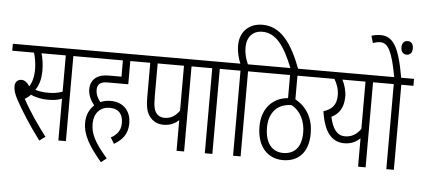

<svg xmlns="http://www.w3.org/2000/svg" viewBox="-61 -1034 2834 1293"><g transform="rotate(5 1356.0 -387.5)"><path d="M413 -575H495V-622H0V-575H147C157 -544 164 -501 164 -464C164 -411 153 -374 135 -346C118 -371 101 -385 80 -385C52 -385 36 -365 36 -339C36 -314 43 -287 65 -247C99 -185 156 -92 234 12L273 -17C215 -93 153 -183 112 -260C124 -266 139 -277 152 -291C184 -275 228 -267 268 -267C305 -267 333 -271 362 -282V0H413ZM263 -314C230 -314 202 -319 178 -326C201 -358 214 -401 214 -462C214 -500 207 -546 198 -575H362V-330C330 -318 301 -314 263 -314Z M712 -51 737 -10C791 -42 828 -82 828 -157C828 -227 788 -296 689 -296C665 -296 642 -291 621 -282C604 -303 589 -330 589 -361C589 -378 593 -392 602 -401C613 -413 629 -418 662 -418H798V-575H881V-622H483V-575H748V-465H673C612 -465 586 -453 566 -433C548 -416 539 -392 539 -363C539 -319 561 -282 582 -256C551 -228 531 -187 531 -135C531 -50 578 23 660 121L697 92C606 -13 582 -67 582 -134C582 -202 622 -249 688 -249C752 -249 778 -210 778 -153C778 -101 749 -71 712 -51Z M1212 -575H1294V-622H869V-575H933V-350C933 -275 942 -240 965 -211C985 -185 1015 -167 1058 -167C1105 -167 1137 -185 1161 -207V0H1212ZM1161 -575V-271C1135 -235 1104 -214 1061 -214C1037 -214 1018 -223 1006 -238C990 -258 983 -284 983 -352V-575Z M1403 -575H1485V-622H1282V-575H1352V0H1403Z M1543 -575V0H1594V-575H1676V-622H1589C1575 -653 1563 -689 1563 -735C1563 -806 1604 -849 1667 -849C1757 -849 1817 -773 1879 -615H1931C1864 -794 1787 -896 1664 -896C1572 -896 1512 -834 1512 -745C1512 -696 1524 -656 1538 -622H1473V-575Z M2102 -575V-622H1664V-575H1878V-419C1781 -411 1703 -340 1703 -212C1703 -79 1774 0 1879 0C1978 0 2051 -60 2051 -195C2051 -292 2010 -370 1928 -415V-575ZM1877 -48C1806 -48 1754 -100 1754 -210C1754 -269 1773 -308 1798 -334C1826 -361 1862 -373 1905 -374C1968 -342 2000 -271 2000 -197C2000 -94 1950 -48 1877 -48Z M2521 -622H2090V-575H2178C2195 -546 2210 -511 2210 -467C2210 -404 2182 -370 2123 -352C2143 -216 2194 -149 2281 -149C2330 -149 2363 -168 2388 -192V0H2439V-575H2521ZM2180 -319C2229 -343 2261 -386 2261 -462C2261 -503 2248 -543 2232 -575H2388V-255C2361 -218 2328 -196 2282 -196C2228 -196 2196 -241 2180 -319Z M2630 -575H2712V-622H2625C2589 -831 2546 -896 2462 -896C2439 -896 2419 -892 2401 -886L2415 -838C2430 -844 2446 -848 2465 -848C2518 -848 2547 -791 2578 -622H2509V-575H2579V0H2630ZM2609 -826C2609 -797 2625 -780 2647 -780C2672 -780 2686 -796 2686 -826C2686 -854 2672 -872 2648 -872C2624 -872 2609 -855 2609 -826Z"/></g></svg>

Font: Noto Sans Devanagari UI ExtraCondensed Light
Style: Regular
Weight: 300
Width: 2
Designer: Jelle Bosma - Monotype Design Team
Foundry: Monotype Imaging Inc.
Version: Version 2.004